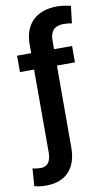

<svg xmlns="http://www.w3.org/2000/svg" viewBox="-123 -808 586 1071"><g transform="rotate(-10 170.0 -273.0)"><path d="M223.6 -528.3V-577.1C223.6 -630.4 248.5 -657.2 297.9 -657.2C318.8 -657.2 333 -655.8 346.7 -652.3L358.4 -750C332.5 -755.9 308.1 -760.3 282.2 -760.3C164.6 -760.3 94.2 -695.8 94.2 -577.1V-528.3H14.2V-435.5H94.2V29.8C94.2 82.5 77.6 111.8 35.2 111.8C23.4 111.8 -0.5 108.9 -10.3 105.5L-17.6 205.1C5.9 211.4 25.4 213.4 49.3 213.4C158.2 213.4 223.1 148.4 223.1 29.8L223.6 -435.5H325.7V-528.3Z"/></g></svg>

Font: Vazirmatn SemiBold
Style: Regular
Weight: 600
Designer: Saber Rastikerdar
Foundry: Saber Rastikerdar
Version: Version 33.003